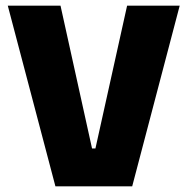

<svg xmlns="http://www.w3.org/2000/svg" viewBox="-20 -659 663 679"><path d="M176 0 7.5 -639H194L305.5 -134H317.5L429.5 -639H615.5L447.5 0Z"/></svg>

Font: Anek Latin ExtraBold
Style: Regular
Weight: 800
Designer: Yesha Goshar
Foundry: Ek Type
Version: Version 1.003